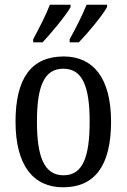

<svg xmlns="http://www.w3.org/2000/svg" viewBox="-20 -786 538 816"><path d="M276 -619V-606H315C355 -647 416 -721 435 -756V-766H348C330 -721 303 -668 276 -619ZM121 -619V-606H161C199 -647 261 -721 280 -756V-766H192C175 -721 147 -668 121 -619ZM248 10C382 10 452 -81 452 -269C452 -456 375 -546 251 -546C115 -546 46 -456 46 -269C46 -81 123 10 248 10ZM250 -41C168 -41 137 -119 137 -269C137 -418 167 -494 249 -494C331 -494 361 -418 361 -269C361 -119 332 -41 250 -41Z"/></svg>

Font: Noto Serif Bengali Condensed
Style: Regular
Weight: 400
Width: 3
Designer: Juan Bruce, Universal Thirst, Indian Type Foundry and the Monotype Design Team.
Foundry: Monotype Imaging Inc.
Version: Version 2.003